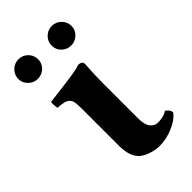

<svg xmlns="http://www.w3.org/2000/svg" viewBox="-201 -686 757 757"><g transform="rotate(-45 177.0 -308.0)"><path d="M193.8 -570.8Q193.8 -593.8 210 -609.9Q226.1 -626 249 -626Q271.5 -626 287.8 -609.9Q304.2 -593.8 304.2 -570.8Q304.2 -548.8 287.8 -533Q271.5 -517.1 249 -517.1Q226.1 -517.1 210 -532.7Q193.8 -548.3 193.8 -570.8ZM7.8 -570.8Q7.8 -593.8 24.2 -609.9Q40.5 -626 63 -626Q85.9 -626 102.1 -609.9Q118.2 -593.8 118.2 -570.8Q118.2 -548.3 102.1 -532.7Q85.9 -517.1 63 -517.1Q40.5 -517.1 24.2 -533Q7.8 -548.8 7.8 -570.8ZM231.9 -127Q231.9 -92.3 244.6 -76.2Q257.3 -60.1 275.9 -60.1Q309.1 -60.1 328.1 -74.2Q337.9 -66.4 342 -60.5Q346.2 -54.7 346.2 -45.9Q330.6 -23.9 292.7 -7.1Q254.9 9.8 214.8 9.8Q195.3 9.8 171.4 2.4Q147.5 -4.9 131.8 -18.1Q102.1 -43.9 102.1 -105V-314Q102.1 -336.4 99.9 -348.1Q97.7 -359.9 89.6 -367.4Q81.5 -375 70.6 -377.4Q59.6 -379.9 37.1 -381.8Q35.6 -386.7 34.7 -398.9Q33.7 -411.1 35.2 -416Q48.8 -418 76.4 -421.1Q104 -424.3 120.1 -426.8L157.2 -431.6Q177.2 -434.6 190.9 -437.5Q204.6 -440.4 212.9 -443.8Q235.8 -443.8 235.8 -426.8Q231.9 -371.1 231.9 -321.3Z"/></g></svg>

Font: Linux Libertine G
Style: Bold
Weight: 700
Designer: Philipp H. Poll
Foundry: Philipp H. Poll
Version: Version 5.0.3